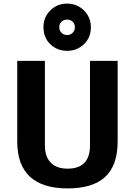

<svg xmlns="http://www.w3.org/2000/svg" viewBox="-20 -1039 751 1069"><path d="M76 -251V-700H230V-229Q230 -167 262.5 -133.5Q295 -100 356 -100Q481 -100 481 -229V-700H635V-251Q635 -119 566 -54.5Q497 10 356 10Q217 10 146.5 -55.5Q76 -121 76 -251ZM222 -887Q222 -944 260.5 -981.5Q299 -1019 354 -1019Q390 -1019 420 -1002Q450 -985 468 -955Q486 -925 486 -887Q486 -830 447.5 -793Q409 -756 354 -756Q298 -756 260 -793Q222 -830 222 -887ZM397 -887Q397 -906 384.5 -918Q372 -930 354 -930Q335 -930 322.5 -918Q310 -906 310 -887Q310 -869 322.5 -856.5Q335 -844 354 -844Q372 -844 384.5 -856.5Q397 -869 397 -887Z"/></svg>

Font: Krub
Style: Bold
Weight: 700
Version: Version 1.000; ttfautohint (v1.6)